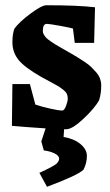

<svg xmlns="http://www.w3.org/2000/svg" viewBox="-20 -487 425 740"><path d="M234.9 11.2H227.1L225.1 41Q265.1 47.4 290 68.1Q314.9 88.9 314.9 113.8Q314.9 141.6 301.8 167Q280.3 188.5 161.1 232.9L131.8 179.2Q185.1 154.8 197.8 144Q207.5 134.3 208 125Q208 113.3 190.7 104.5Q173.3 95.7 148.9 92.8L139.2 58.1L155.8 7.8Q72.8 2.4 25.9 -2L27.8 -163.1H95.2L116.2 -84Q140.6 -75.7 173.3 -68.4Q206.1 -61 220.2 -61Q227.5 -61 234.4 -78.6Q241.2 -96.2 241.2 -106.9Q241.2 -117.7 237.5 -125.5Q233.9 -133.3 223.1 -141.6Q212.4 -149.9 204.1 -155Q195.8 -160.2 174.3 -171.4Q152.8 -182.6 140.1 -189.9Q74.7 -227.1 51.3 -256.3Q27.8 -285.6 27.8 -324.2Q27.8 -354.5 35.2 -376Q53.7 -401.9 97.2 -434.3Q140.6 -466.8 159.2 -466.8Q278.8 -466.8 346.2 -459L342.8 -321.8H268.1L261.2 -377Q252.4 -379.9 211.4 -387.5Q170.4 -395 160.2 -395Q145 -395 145 -367.2Q145 -360.4 149.2 -353.3Q153.3 -346.2 158.7 -340.8Q164.1 -335.4 174.3 -328.4Q184.6 -321.3 190.4 -317.6Q196.3 -314 208.5 -306.9Q220.7 -299.8 224.1 -297.9Q230.5 -294.4 249.5 -283.4Q268.6 -272.5 278.1 -266.6Q287.6 -260.7 304.7 -249.5Q321.8 -238.3 331.1 -229.2Q340.3 -220.2 350.6 -208.5Q360.8 -196.8 365.5 -184.1Q370.1 -171.4 370.1 -158.2Q370.1 -125.5 361.8 -100.1Q344.2 -69.3 301.5 -29.1Q258.8 11.2 234.9 11.2Z"/></svg>

Font: Grenze
Style: Bold
Weight: 700
Designer: Renata Polastri
Foundry: Omnibus-Type
Version: Version 1.002;PS 001.002;hotconv 1.0.88;makeotf.lib2.5.64775